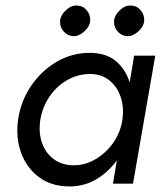

<svg xmlns="http://www.w3.org/2000/svg" viewBox="-20 -660 593 690"><path d="M45 -230Q36 -165 56 -110.5Q76 -56 120.5 -23Q165 10 230 10Q283 10 326.5 -16Q370 -42 400 -84L386 0H458L538 -460H462L446 -364Q431 -411 397 -440Q363 -469 306 -470Q241 -471 185.5 -439Q130 -407 92.5 -352.5Q55 -298 45 -230ZM125 -230Q133 -277 159 -314.5Q185 -352 224 -373.5Q263 -395 308 -394Q347 -393 374.5 -370Q402 -347 414 -310.5Q426 -274 420 -230Q413 -184 387 -147Q361 -110 323.5 -88Q286 -66 246 -66Q202 -66 172.5 -88.5Q143 -111 130.5 -148Q118 -185 125 -230ZM390 -586Q388 -565 401.5 -548.5Q415 -532 436 -530Q457 -529 476.5 -546.5Q496 -564 498 -584Q500 -605 486.5 -622Q473 -639 452 -640Q431 -642 411.5 -624Q392 -606 390 -586ZM196 -586Q194 -565 207.5 -548.5Q221 -532 242 -530Q263 -529 282.5 -546.5Q302 -564 304 -584Q306 -605 292.5 -622Q279 -639 258 -640Q237 -642 217.5 -624Q198 -606 196 -586Z"/></svg>

Font: Jost* 400 Book Italic
Style: Italic
Weight: 400
Italic angle: -10°
Version: Version 3.200; ttfautohint (v0.97) -l 8 -r 50 -G 200 -x 14 -